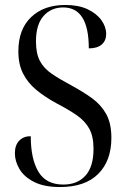

<svg xmlns="http://www.w3.org/2000/svg" viewBox="-20 -744 508 774"><path d="M222 10Q158 10 117.5 -10.5Q77 -31 58.5 -62.5Q40 -94 40 -126Q40 -159 57.5 -177Q75 -195 104 -195Q104 -103 135 -51.5Q166 0 235 0Q292 0 324.5 -36Q357 -72 357 -144Q357 -194 340 -225Q323 -256 290 -279Q257 -302 207 -328Q161 -353 126.5 -381.5Q92 -410 73 -447.5Q54 -485 54 -537Q54 -626 105.5 -675Q157 -724 243 -724Q296 -724 332.5 -707Q369 -690 388.5 -663Q408 -636 408 -607Q408 -580 390 -564.5Q372 -549 338 -549Q338 -714 235 -714Q186 -714 155.5 -679.5Q125 -645 125 -577Q125 -528 141 -498Q157 -468 189.5 -446Q222 -424 269 -399Q315 -374 351 -348Q387 -322 408 -284.5Q429 -247 429 -188Q429 -96 376 -43Q323 10 222 10Z"/></svg>

Font: Noto Serif Display Condensed
Style: Regular
Weight: 400
Width: 3
Designer: Monotype Design Team
Foundry: Monotype Imaging Inc.
Version: Version 2.009